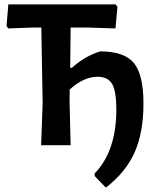

<svg xmlns="http://www.w3.org/2000/svg" viewBox="-20 -664 718 878"><path d="M168 0 175 -192 169 -538H128L18 -534L10 -545L18 -644H509L517 -633L508 -534L384 -538H303L301 -354H309Q367 -407 438 -429Q548 -429 592 -376Q636 -323 636 -190Q636 -58 595.5 33Q555 124 464 194L413 141V129Q512 27 512 -164Q512 -246 493 -279.5Q474 -313 426 -313Q363 -313 299 -255L298 -204L303 0Z"/></svg>

Font: Alegreya Sans SC
Style: Bold
Weight: 700
Designer: Juan Pablo del Peral
Foundry: Huerta Tipografica
Version: Version 2.007